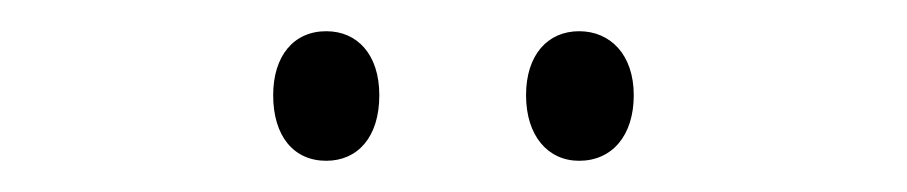

<svg xmlns="http://www.w3.org/2000/svg" viewBox="-20 -824 581 123"><path d="M155 -763C155 -737 168 -721 189 -721C209 -721 223 -736 223 -763C223 -789 209 -804 189 -804C168 -804 155 -788 155 -763ZM317 -763C317 -737 331 -721 351 -721C372 -721 386 -737 386 -763C386 -789 371 -804 351 -804C331 -804 317 -789 317 -763Z"/></svg>

Font: Noto Sans Kannada UI Condensed Light
Style: Regular
Weight: 300
Width: 3
Designer: Jelle Bosma - Monotype Design Team
Foundry: Monotype Imaging Inc.
Version: Version 2.005